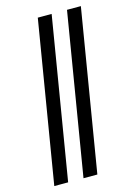

<svg xmlns="http://www.w3.org/2000/svg" viewBox="-141 -896 782 1111"><g transform="rotate(-15 250.0 -340.0)"><path d="M216 143 376 -823H459L299 143ZM41 143 201 -823H284L124 143Z"/></g></svg>

Font: Iosevka Curly Slab Semibold
Style: Italic
Weight: 600
Italic angle: -9°
Monospace: yes
Designer: Belleve Invis
Foundry: Belleve Invis
Version: Version 22.1.2; ttfautohint (v1.8.4)